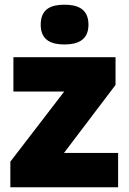

<svg xmlns="http://www.w3.org/2000/svg" viewBox="-20 -796 547 816"><path d="M254 -776C198 -776 153 -759 153 -691C153 -625 198 -607 254 -607C309 -607 356 -625 356 -691C356 -759 309 -776 254 -776ZM482 0V-146H252L471 -435V-553H37V-407H253L24 -109V0Z"/></svg>

Font: Noto Sans Myanmar UI Black
Style: Regular
Weight: 900
Designer: Monotype Design Team
Foundry: Monotype Imaging Inc.
Version: Version 2.103